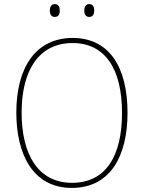

<svg xmlns="http://www.w3.org/2000/svg" viewBox="-20 -911 705 941"><path d="M224 -859C224 -842 231 -828 248 -828C267 -828 273 -841 273 -859C273 -876 267 -891 248 -891C231 -891 224 -875 224 -859ZM393 -859C393 -842 400 -828 417 -828C436 -828 442 -842 442 -859C442 -876 436 -891 417 -891C400 -891 393 -876 393 -859ZM605 -358C605 -583 515 -725 336 -725C158 -725 60 -584 60 -359C60 -154 142 10 332 10C524 10 605 -151 605 -358ZM86 -359C86 -563 168 -700 336 -700C493 -700 578 -576 578 -358C578 -148 500 -15 333 -15C168 -15 86 -152 86 -359Z"/></svg>

Font: Noto Sans Georgian SemiCondensed Thin
Style: Regular
Weight: 100
Width: 4
Designer: Monotype Design Team, Akaki Razmadze
Foundry: Google LLC
Version: Version 2.005